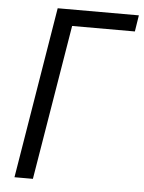

<svg xmlns="http://www.w3.org/2000/svg" viewBox="-53 -777 614 820"><g transform="rotate(5 254.5 -367.5)"><path d="M40 0 161 -735H509L498 -665H229L119 0Z"/></g></svg>

Font: Iosevka SS18
Style: Italic
Weight: 400
Italic angle: -9°
Monospace: yes
Designer: Belleve Invis
Foundry: Belleve Invis
Version: Version 25.1.1; ttfautohint (v1.8.4)